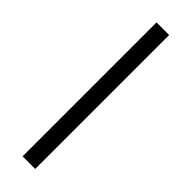

<svg xmlns="http://www.w3.org/2000/svg" viewBox="-188 -513 517 517"><g transform="rotate(45 70.5 -255.0)"><path d="M46 0V-510H94V0Z"/></g></svg>

Font: Saira Ultra Condensed Light
Style: Regular
Weight: 300
Width: 1
Designer: Hector Gatti with collaboration of the Omnibus-Type team
Foundry: Omnibus-Type
Version: Version 1.001; ttfautohint (v1.8)